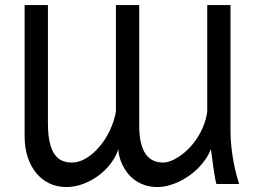

<svg xmlns="http://www.w3.org/2000/svg" viewBox="-20 -733 1053 765"><path d="M842.3 0Q839.4 -7.8 836.2 -27.1Q833 -46.4 829.8 -68.4Q826.7 -90.3 824.2 -110.4Q821.8 -130.4 820.3 -139.2Q812.5 -118.2 799.3 -98.9Q786.1 -79.6 769.3 -62.7Q752.4 -45.9 732.4 -32Q712.4 -18.1 691.4 -8.3Q670.4 1.5 649.2 6.8Q627.9 12.2 607.9 12.2Q579.1 12.2 556.4 4.4Q533.7 -3.4 516.4 -16.1Q499 -28.8 486.8 -45.2Q474.6 -61.5 466.8 -78.4Q459 -95.2 455.3 -111.1Q451.7 -127 451.7 -139.2Q442.4 -109.4 421.6 -82Q400.9 -54.7 372.8 -33.7Q344.7 -12.7 311.5 -0.2Q278.3 12.2 244.1 12.2Q207 12.2 176.5 -2.4Q146 -17.1 124 -43.9Q102.1 -70.8 90.1 -107.9Q78.1 -145 78.1 -190.4V-712.9H170.9V-244.1Q170.9 -196.8 178 -166Q185.1 -135.3 198 -117.4Q210.9 -99.6 228.3 -92.5Q245.6 -85.4 266.1 -85.4Q295.4 -85.4 324 -103Q352.5 -120.6 376.7 -149.2Q400.9 -177.7 418 -214.1Q435.1 -250.5 441.9 -288.1V-712.9H534.7V-234.4Q534.7 -191.9 541.7 -163.3Q548.8 -134.8 561.8 -117.4Q574.7 -100.1 592 -92.8Q609.4 -85.4 629.9 -85.4Q644 -85.4 661.6 -92.3Q679.2 -99.1 697.5 -111.8Q715.8 -124.5 733.4 -142.6Q751 -160.6 765.6 -183.1Q780.3 -205.6 791 -232.2Q801.8 -258.8 805.7 -288.1V-712.9H898.4V-212.4Q898.4 -176.3 902.3 -143.6Q906.2 -110.8 911.6 -83Q917 -55.2 922.9 -33.9Q928.7 -12.7 932.6 0Z"/></svg>

Font: Andika APac
Style: Regular
Weight: 400
Designer: Victor Gaultney, Annie Olsen, Julie Remington, Don Collingsworth, Eric Hays, Becca Hirsbrunner
Foundry: SIL International
Version: Version 5.000